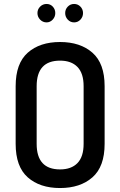

<svg xmlns="http://www.w3.org/2000/svg" viewBox="-20 -943 606 969"><path d="M59 -217V-508Q59 -623 120 -677Q181 -731 283 -731Q385 -731 446.5 -677Q508 -623 508 -508V-217Q508 -102 446.5 -48Q385 6 283 6Q181 6 120 -48Q59 -102 59 -217ZM165 -217Q165 -88 283 -88Q340 -88 371 -120Q402 -152 402 -217V-508Q402 -573 371 -605Q340 -637 283 -637Q165 -637 165 -508ZM215 -830Q196 -830 182.5 -844Q169 -858 169 -877Q169 -896 182.5 -909.5Q196 -923 215 -923Q234 -923 246.5 -909.5Q259 -896 259 -877Q259 -858 246 -844Q233 -830 215 -830ZM322 -844Q309 -858 309 -877Q309 -896 322 -909.5Q335 -923 354 -923Q373 -923 386 -909.5Q399 -896 399 -877Q399 -858 386 -844Q373 -830 354 -830Q335 -830 322 -844Z"/></svg>

Font: TerminalDosisSemiBold
Style: Bold
Weight: 600
Designer: EdgarTolentino, PabloImpallari, IginoMarini
Foundry: EdgarTolentino, PabloImpallari, IginoMarini
Version: Version 1.006